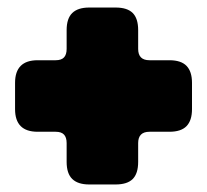

<svg xmlns="http://www.w3.org/2000/svg" viewBox="-20 -605 551 510"><path d="M157 -175Q157 -144 172 -129.5Q187 -115 217 -115H287Q318 -115 332.5 -129.5Q347 -144 347 -175V-225Q347 -240 354.5 -247.5Q362 -255 377 -255H430Q461 -255 475.5 -270Q490 -285 490 -315V-385Q490 -415 475.5 -430Q461 -445 430 -445H377Q362 -445 354.5 -452.5Q347 -460 347 -475V-525Q347 -556 332.5 -570.5Q318 -585 287 -585H217Q187 -585 172 -570.5Q157 -556 157 -525V-475Q157 -460 150 -452.5Q143 -445 128 -445H80Q50 -445 35 -430Q20 -415 20 -385V-315Q20 -285 35 -270Q50 -255 80 -255H128Q143 -255 150 -247.5Q157 -240 157 -225Z"/></svg>

Font: Bolota
Style: Bold
Weight: 240
Designer: Gabriel Pang
Version: Version 1.000